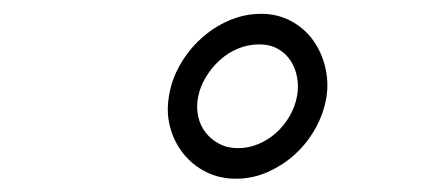

<svg xmlns="http://www.w3.org/2000/svg" viewBox="-20 -741 627 282"><path d="M228 -598.6Q231.4 -622.6 243.9 -644.8Q256.3 -667 274.7 -683.8Q293 -700.7 315.9 -710.7Q338.9 -720.7 363.8 -720.7Q387.7 -720.7 407.2 -710.2Q426.8 -699.7 439.5 -682.4Q452.1 -665 457.5 -643.1Q462.9 -621.1 459.5 -598.6Q455.6 -574.7 443.6 -553Q431.6 -531.2 413.8 -514.9Q396 -498.5 373.5 -488.5Q351.1 -478.5 326.7 -478.5Q302.2 -478.5 282.5 -488.5Q262.7 -498.5 249.3 -515.4Q235.8 -532.2 230 -553.7Q224.1 -575.2 228 -598.6ZM271 -598.6Q268.1 -584 271 -570.3Q273.9 -556.6 282 -546.4Q290 -536.1 302 -529.8Q314 -523.4 329.6 -523.4Q345.2 -523.4 359.6 -529.5Q374 -535.6 385.5 -545.9Q397 -556.2 405 -569.8Q413.1 -583.5 416 -598.6Q418.9 -612.8 416.5 -626.7Q414.1 -640.6 407 -651.6Q399.9 -662.6 388.2 -669.2Q376.5 -675.8 360.8 -675.8Q344.7 -675.8 329.8 -669.7Q314.9 -663.6 303 -652.8Q291 -642.1 282.5 -627.9Q273.9 -613.8 271 -598.6Z"/></svg>

Font: Roboto Mono Light
Style: Italic
Weight: 300
Designer: Google
Version: Version 2.000985; 2015; ttfautohint (v1.3)